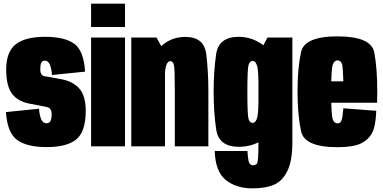

<svg xmlns="http://www.w3.org/2000/svg" viewBox="-20 -805 2108 1056"><path d="M236.5 4Q349 4 400.2 -38.8Q451.5 -81.5 451.5 -196Q451.5 -281 413.5 -321Q375.5 -361 308 -371Q250.5 -382 226 -385.5Q201.5 -389 201.5 -424.5Q201.5 -446.5 206.5 -459Q211.5 -471.5 227.5 -471.5Q244.5 -471.5 253.8 -450.5Q263 -429.5 266 -392.5L448 -411Q441 -526 388.5 -564.2Q336 -602.5 228 -602.5Q118 -602.5 66 -561Q14 -519.5 14 -422.5Q14 -332 46.8 -288.5Q79.5 -245 152.5 -233Q213 -222 238.5 -216.2Q264 -210.5 264 -177Q264 -152 257.8 -139.5Q251.5 -127 236.5 -127Q217.5 -127 207.8 -146.2Q198 -165.5 194.5 -207L12.5 -188.5Q20.5 -74 74.5 -35Q128.5 4 236.5 4Z M481 0H667.5V-598.5H481ZM481 -785V-656.5H667.5V-785Z M702 0H887.5V-513.5L841 -598.5H702ZM941.5 0H1126V-303.5Q1126 -411.5 1114.5 -506.8Q1103 -602 999.5 -602Q910.5 -602 852.5 -536.5Q794.5 -471 794.5 -371L885.5 -358Q885.5 -415.5 893.2 -442Q901 -468.5 917.5 -468.5Q932.5 -468.5 937 -444.5Q941.5 -420.5 941.5 -312.5Z M1368.5 231Q1442.5 231 1488.2 210.5Q1534 190 1561 134.5Q1588 79 1588 -22V-598.5H1451L1401.5 -504V-15.5Q1401.5 85.5 1393.2 94.8Q1385 104 1371.5 104Q1362 104 1355.2 97.2Q1348.5 90.5 1345.5 71.2Q1342.5 52 1341 25.5H1161Q1164.5 139 1221.8 185Q1279 231 1368.5 231ZM1294 2.5Q1366.5 2.5 1428.5 -37.5Q1490.5 -77.5 1490.5 -168.5L1401 -238Q1401 -177 1393 -153Q1385 -129 1369.5 -129Q1352.5 -129 1346.5 -152.8Q1340.5 -176.5 1340.5 -300Q1340.5 -422 1346.5 -445.8Q1352.5 -469.5 1369.5 -469.5Q1385 -469.5 1393 -445.8Q1401 -422 1401 -363L1489.5 -421Q1489.5 -512 1427.5 -557.2Q1365.5 -602.5 1293.5 -602.5Q1183 -602.5 1169 -508.2Q1155 -414 1155 -300.5Q1155 -186.5 1169.2 -92Q1183.5 2.5 1294 2.5Z M1836 4.5V-126.5Q1818 -126.5 1810 -149.5Q1801.5 -171.5 1801.5 -301Q1801.5 -424.5 1810 -448.5Q1818.5 -473 1836 -473Q1855 -473 1862 -450Q1866 -430.5 1868.5 -357.5H1786V-240H2054Q2055 -269 2055 -301Q2055 -428.5 2038.5 -517Q2020.5 -605 1836 -605Q1653.5 -605 1635.5 -517.5Q1616.5 -430 1616.5 -302Q1616.5 -174 1635.5 -84.5Q1653 4.5 1836 4.5ZM1836 -126.5V4.5Q1923 4.5 1965 -16Q2006.5 -36 2026.5 -74Q2046.5 -110.5 2049.5 -195.5L1868.5 -209.5Q1865.5 -180.5 1863 -160Q1859.5 -140.5 1853 -133.5Q1847.5 -126.5 1836 -126.5Z"/></svg>

Font: Anybody ExtraCondensed Black
Style: Regular
Weight: 900
Width: 2
Version: Version 1.113;gftools[0.9.25]